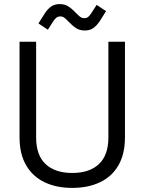

<svg xmlns="http://www.w3.org/2000/svg" viewBox="-20 -904 706 938"><path d="M75.5 -233.2V-700H156.5V-232.2Q156.5 -145.8 202.8 -102.4Q249 -59 333 -59Q417 -59 463.2 -102.4Q509.5 -145.8 509.5 -232.2V-700H590.5V-233.2Q590.5 -151.8 558.8 -96.6Q527 -41.5 468.9 -13.8Q410.8 14 333 14Q255.2 14 197.5 -13.8Q139.8 -41.5 107.6 -96.6Q75.5 -151.8 75.5 -233.2ZM213.8 -758.8 167.8 -789.5 199.8 -840Q211.8 -858.8 228.9 -871.4Q246 -884 271.8 -884Q295 -884 312.2 -873.6Q329.5 -863.2 348.8 -843.2Q361.8 -829.2 371.1 -822.2Q380.5 -815.2 391.8 -815.2Q404 -815.2 411.4 -821.9Q418.8 -828.5 425.5 -838.8L452.2 -880.2L498.2 -849.5L466.2 -799Q454.2 -781 437.5 -768Q420.8 -755 394.2 -755Q371 -755 353.8 -765.4Q336.5 -775.8 317.2 -795.8Q304.2 -809.8 295.2 -816.8Q286.2 -823.8 274.2 -823.8Q262.8 -823.8 254.6 -816.8Q246.5 -809.8 239.8 -799.5Z"/></svg>

Font: Space 7353
Style: Regular
Weight: 400
Designer: Christine Claussen + Ruben Lyon  (Space 7353)
Version: Version 1.000;FEAKit 1.0